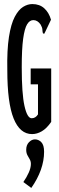

<svg xmlns="http://www.w3.org/2000/svg" viewBox="-20 -650 290 945"><path d="M138 10Q78 10 47 -67Q16 -144 16 -304Q14 -404 24 -468Q34 -532 52.5 -567Q71 -602 93.5 -616Q116 -630 139 -630Q175 -630 198 -609Q221 -588 231 -553L202 -492L197 -483L191 -487Q189 -495 188.5 -505Q188 -515 180 -529Q165 -551 144 -551Q126 -551 113.5 -530.5Q101 -510 94 -459.5Q87 -409 87 -319Q87 -189 100.5 -128.5Q114 -68 136 -68Q155 -68 167 -87V-235H131V-313H232V-50Q210 -18 186 -4Q162 10 138 10ZM134 275 95 246Q111 223 121.5 199.5Q132 176 132 157Q132 144 126.5 134.5Q121 125 115 114Q109 103 109 87Q109 64 122.5 50Q136 36 152 36Q170 36 183.5 50Q197 64 197 97Q197 141 181 186Q165 231 134 275Z"/></svg>

Font: Inconsolata UltraCondensed Bold
Style: Regular
Weight: 700
Width: 1
Monospace: yes
Designer: Raph Levien, Cyreal, Brenton Simpson
Foundry: Raph Levien, Cyreal, Google
Version: Version 3.001; ttfautohint (v1.8.2.53-6de2)